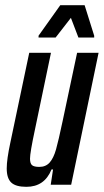

<svg xmlns="http://www.w3.org/2000/svg" viewBox="-20 -714 401 742"><path d="M6 -63Q6 -98 20 -163L93 -510H177L115 -213Q96 -124 96 -101Q96 -82 104 -75.5Q112 -69 132 -69Q157 -69 172 -86Q187 -103 196.5 -136.5Q206 -170 222 -246L278 -510H361L255 0H176L185 -59H179Q152 8 82 8Q41 8 23.5 -8.5Q6 -25 6 -63ZM129 -569V-576L213 -694H307L344 -576V-569H283L254 -645L195 -569Z"/></svg>

Font: Saira Ultra Condensed SemiBold
Style: Italic
Weight: 600
Width: 1
Italic angle: -12°
Designer: Hector Gatti with collaboration of the Omnibus-Type team
Foundry: Omnibus-Type
Version: Version 1.001; ttfautohint (v1.8)